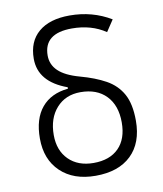

<svg xmlns="http://www.w3.org/2000/svg" viewBox="-84 -810 754 889"><g transform="rotate(-10 293.0 -366.0)"><path d="M294.4 9.8Q190.9 9.8 130.1 -48.1Q69.3 -106 69.3 -204.6Q69.3 -297.4 113 -349.6Q156.7 -401.9 237.3 -409.7V-416.5Q105.5 -464.4 105.5 -573.2Q105.5 -654.3 157.2 -698.2Q209 -742.2 303.2 -742.2Q410.2 -742.2 497.1 -689.9L461.4 -636.2Q394.5 -681.2 303.2 -681.2Q171.4 -681.2 171.4 -576.7Q171.4 -534.2 202.6 -504.2Q233.9 -474.1 300.8 -455.6Q371.1 -436.5 420.4 -409.2Q469.7 -381.8 495.6 -335Q521.5 -288.1 521.5 -209.5Q521.5 -105 461.9 -47.6Q402.3 9.8 294.4 9.8ZM295.4 -50.3Q371.6 -50.3 413.6 -92.8Q455.6 -135.3 455.6 -212.9Q455.6 -293 411.9 -338.4Q368.2 -383.8 291 -383.8Q220.7 -383.8 178 -335.9Q135.3 -288.1 135.3 -209.5Q135.3 -136.7 178.7 -93.5Q222.2 -50.3 295.4 -50.3Z"/></g></svg>

Font: Cascadia Code NF Light
Style: Regular
Weight: 300
Monospace: yes
Designer: Aaron Bell
Foundry: Saja Typeworks
Version: Version 2404.023; ttfautohint (v1.8.4)